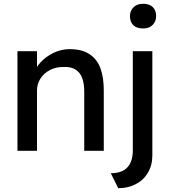

<svg xmlns="http://www.w3.org/2000/svg" viewBox="-20 -795 898 1012"><path d="M527 -320V0H424V-313Q424 -354 413.5 -383Q403 -412 378.5 -428Q354 -444 313 -442Q274 -442 242.5 -425.5Q211 -409 193 -380.5Q175 -352 175 -318V0H72V-525H175V-417L157 -405Q166 -436 194 -466.5Q222 -497 262.5 -516.5Q303 -536 347 -536Q414 -536 454 -508Q494 -480 510.5 -432Q527 -384 527 -320ZM603 197 564 118Q623 118 651.5 87Q680 56 680 -1V-525H783V24Q783 76 759.5 115.5Q736 155 695 176Q654 197 603 197ZM665 -710Q665 -737 683 -756Q701 -775 734 -775Q768 -775 785.5 -757.5Q803 -740 803 -710Q803 -683 785 -664Q767 -645 734 -645Q700 -645 682.5 -662.5Q665 -680 665 -710Z"/></svg>

Font: Lexend
Style: Regular
Weight: 400
Designer: Thomas Jockin
Foundry: Lexend
Version: Version 1.000